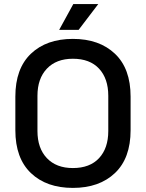

<svg xmlns="http://www.w3.org/2000/svg" viewBox="-20 -904 713 938"><path d="M336 14Q207 14 131 -58.5Q55 -131 55 -268V-432Q55 -569 131 -641.5Q207 -714 336 -714Q465 -714 541.5 -641.5Q618 -569 618 -432V-268Q618 -131 541.5 -58.5Q465 14 336 14ZM336 -83Q419 -83 464 -131.5Q509 -180 509 -264V-436Q509 -520 464 -568.5Q419 -617 336 -617Q255 -617 209 -568.5Q163 -520 163 -436V-264Q163 -180 209 -131.5Q255 -83 336 -83ZM269 -758 338 -884H460L364 -758Z"/></svg>

Font: Space Grotesk Light Medium
Style: Regular
Weight: 500
Version: Version 2.000